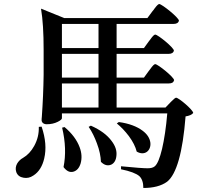

<svg xmlns="http://www.w3.org/2000/svg" viewBox="-20 -851 1040 955"><path d="M693 84C742 84 782 74 811 53C858 16 889 -93 903 -272C921 -275 934 -280 941 -289C941 -304 869 -365 856 -365C852 -365 845 -359 834 -348C831 -345 828 -342 826 -340L803 -316H560V-436H820C835 -436 843 -441 846 -452C846 -467 765 -532 752 -532C747 -532 739 -524 727 -507C724 -503 721 -500 720 -498L696 -465H560V-583H818C833 -583 842 -588 845 -599C845 -614 765 -679 752 -679C747 -679 739 -671 727 -654C724 -650 721 -647 720 -645L696 -612H560V-732H843C858 -732 867 -737 870 -748C870 -763 785 -831 772 -831C768 -831 760 -824 749 -809C745 -803 742 -799 739 -796L713 -761H300L184 -808C193 -755 197 -687 197 -603V-479C196 -409 193 -339 188 -269C187 -262 187 -257 187 -253C187 -242 197 -233 212 -233C233 -233 251 -237 267 -245C281 -252 288 -258 288 -263V-287H812C806 -216 797 -157 786 -110C775 -64 763 -35 750 -24C742 -17 730 -14 714 -14C696 -14 652 -17 582 -24V-9C627 0 658 12 673 25C686 37 693 57 693 84ZM146 22C173 5 191 -24 200 -63C211 -110 207 -162 187 -221L173 -220C174 -187 167 -156 150 -125C135 -98 117 -79 95 -66C82 -59 72 -49 65 -37C58 -24 56 -10 61 5C67 21 79 30 97 33C114 36 130 33 146 22ZM345 3C362 -2 374 -15 381 -38C388 -63 387 -90 376 -119C363 -154 338 -188 301 -219L289 -216C306 -145 308 -79 296 -20C311 0 327 8 345 3ZM533 -32C548 -39 557 -54 559 -76C562 -101 554 -125 535 -150C513 -180 479 -205 432 -226L421 -220C438 -195 451 -168 462 -138C475 -104 481 -73 482 -46C499 -29 516 -25 533 -32ZM660 -97C699 -74 732 -101 728 -141C725 -164 712 -184 689 -201C661 -222 622 -237 571 -244L561 -237C582 -220 602 -199 621 -174C641 -147 654 -121 660 -97ZM288 -436H470V-316H288ZM288 -583H470V-465H288ZM288 -732H470V-612H288Z"/></svg>

Font: AllPunType SemiBold
Style: Regular
Weight: 600
Version: 1.0